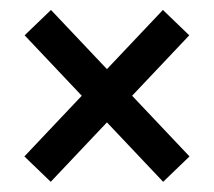

<svg xmlns="http://www.w3.org/2000/svg" viewBox="-20 -475 430 386"><path d="M82 -109.5 29 -160.5 307.5 -455 360.5 -404ZM308 -109.5 29.5 -404 82.5 -455 361 -160.5Z"/></svg>

Font: Cabin
Style: Regular
Weight: 400
Width: 4
Designer: Pablo Impallari
Foundry: Pablo Impallari. http://www.impallari.com Igino Marini. http://www.ikern.com
Version: Version 3.001